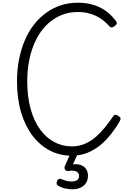

<svg xmlns="http://www.w3.org/2000/svg" viewBox="-20 -1135 968 1423"><path d="M512 19Q423 19 349 -19.5Q275 -58 220.5 -130Q166 -202 136 -303.5Q106 -405 106 -533Q106 -618 121 -694Q136 -770 163.5 -835Q191 -900 231 -951.5Q271 -1003 321 -1039.5Q371 -1076 430.5 -1095.5Q490 -1115 558 -1115Q613 -1115 663.5 -1101.5Q714 -1088 758.5 -1058Q803 -1028 840 -978Q848 -967 845 -959Q842 -951 831 -943Q821 -934 811 -932Q801 -930 792 -939Q758 -977 722 -1000Q686 -1023 645.5 -1034.5Q605 -1046 556 -1046Q501 -1046 452.5 -1029.5Q404 -1013 362 -981.5Q320 -950 287 -905.5Q254 -861 230.5 -803.5Q207 -746 194.5 -678Q182 -610 182 -533Q182 -417 207 -327.5Q232 -238 277 -176Q322 -114 382.5 -82Q443 -50 512 -50Q566 -50 611 -70Q656 -90 693 -123Q730 -156 761 -195Q792 -234 818 -272Q825 -285 834.5 -284.5Q844 -284 858 -275Q872 -267 873.5 -258.5Q875 -250 868 -238Q826 -164 772.5 -105.5Q719 -47 654 -14Q589 19 512 19ZM512 268Q496 268 466.5 262.5Q437 257 411 241Q401 235 400 225Q399 215 403 206Q409 194 417 191Q425 188 436 193Q449 198 467.5 204Q486 210 507 210Q538 210 552 199.5Q566 189 566 168Q566 149 548.5 137.5Q531 126 488 132Q479 133 473.5 131Q468 129 463 123Q458 116 458 109.5Q458 103 461 95L507 -9H562L511 106L487 92Q528 78 561 83.5Q594 89 613 111Q632 133 632 168Q632 198 618 220.5Q604 243 577.5 255.5Q551 268 512 268Z"/></svg>

Font: Playwrite FR Moderne Light
Style: Regular
Weight: 300
Version: Version 1.002